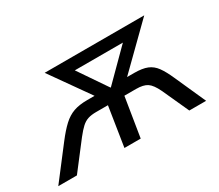

<svg xmlns="http://www.w3.org/2000/svg" viewBox="-139 -711 1050 920"><g transform="rotate(-30 386.5 -251.5)"><path d="M-43 0 89 -172Q122 -215 149.5 -240.5Q177 -266 208 -277Q239 -288 284 -288H324L172 -503H723L504 -288H543Q588 -288 615 -277Q642 -266 660.5 -240.5Q679 -215 698 -172L775 0H682L615 -147Q595 -189 574 -203Q553 -217 513 -217H448L413 0H323L357 -217H292Q265 -217 246.5 -211Q228 -205 211.5 -190Q195 -175 173 -147L60 0ZM410 -284H412L569 -441H303Z"/></g></svg>

Font: Mulish Medium
Style: Italic
Weight: 500
Italic angle: -9°
Designer: Vernon Adams
Foundry: Vernon Adams
Version: Version 3.603; ttfautohint (v1.8.3)